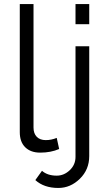

<svg xmlns="http://www.w3.org/2000/svg" viewBox="-20 -750 537 951"><path d="M269 181Q198 181 155 142L188 96Q215 120 261 120Q297 120 325.5 93Q354 66 354 27V-521H422V23Q422 90 375.5 135.5Q329 181 269 181ZM422 -630H354V-730H422ZM78 -95V-730H146V-118Q146 -89 162 -72.5Q178 -56 207 -56Q234 -56 261 -67L273 -12Q232 6 179 6Q132 6 105 -20.5Q78 -47 78 -95Z"/></svg>

Font: Raleway
Style: Regular
Weight: 400
Designer: Matt McInerney, Pablo Impallari, Rodrigo Fuenzalida
Foundry: Matt McInerney, Pablo Impallari, Rodrigo Fuenzalida
Version: Version 1.000;PS 001.001;hotconv 1.0.56; ttfautohint (v1.5)